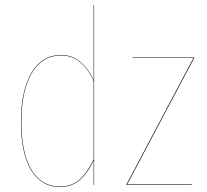

<svg xmlns="http://www.w3.org/2000/svg" viewBox="-20 -750 841 779"><path d="M359.9 -424.3V-730H361.8V0H359.9V-99.6Q336.4 -48.3 304 -19.8Q271.5 8.8 221.2 8.8Q148.4 8.8 106.7 -59.3Q64.9 -127.4 64.9 -256.8Q64.9 -382.3 107.7 -454.6Q150.4 -526.9 227.1 -526.9Q274.9 -526.9 308.3 -497.1Q341.8 -467.3 359.9 -424.3ZM221.2 6.8Q271.5 6.8 303.5 -22Q335.4 -50.8 359.9 -104V-420.4Q341.3 -465.3 308.1 -495.1Q274.9 -524.9 227.1 -524.9Q151.4 -524.9 109.1 -453.4Q66.9 -381.8 66.9 -256.8Q66.9 -128.4 107.9 -60.8Q148.9 6.8 221.2 6.8ZM768.1 -517.1V-515.1L496.1 -2H758.8V0H493.2V-2L765.1 -515.1H518.1V-517.1Z"/></svg>

Font: Fira Sans Compressed Two
Style: Regular
Weight: 100
Width: 1
Designer: Carrois Corporate & Edenspiekermann AG
Foundry: Carrois Corporate GbR & Edenspiekermann AG
Version: Version 4.203;PS 004.203;hotconv 1.0.88;makeotf.lib2.5.64775